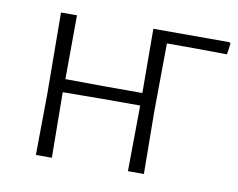

<svg xmlns="http://www.w3.org/2000/svg" viewBox="-58 -530 749 604"><g transform="rotate(10 316.5 -227.5)"><path d="M91 0 93 -195 91 -455H142L141 -251L263 -250H387L386 -455H629L633 -451L628 -416L524 -417H436L434 -198L436 0H385L387 -195V-210H261L140 -209V-198L142 0Z"/></g></svg>

Font: Alegreya Sans Light
Style: Regular
Weight: 300
Designer: Juan Pablo del Peral
Foundry: Huerta Tipografica
Version: Version 2.007